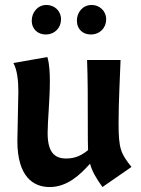

<svg xmlns="http://www.w3.org/2000/svg" viewBox="-20 -742 569 774"><path d="M510 -69C467 -123 458 -142 458 -245C458 -334 464 -437 466 -500H331C334 -421 334 -351 334 -229C334 -191 334 -161 335 -137C312 -118 286 -103 247 -103C200 -103 172 -128 172 -206C172 -255 181 -339 181 -415C181 -441 180 -482 171 -512L34 -488C49 -461 54 -418 54 -374C54 -334 50 -210 50 -174C50 -30 114 12 180 12C252 12 303 -38 343 -82C351 -52 366 -26 393 12ZM108 -659C108 -623 134 -603 164 -603C201 -603 226 -630 226 -664C226 -699 199 -722 167 -722C132 -722 108 -692 108 -659ZM290 -659C290 -623 315 -603 346 -603C383 -603 408 -630 408 -664C408 -699 380 -722 350 -722C313 -722 290 -692 290 -659Z"/></svg>

Font: CantoraOne
Style: Regular
Weight: 400
Designer: Pablo Impallari, Rodrigo Fuenzalida
Foundry: Pablo Impallari
Version: Version 1.001